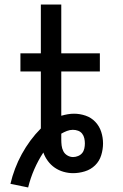

<svg xmlns="http://www.w3.org/2000/svg" viewBox="-20 -755 540 846"><path d="M104 71 26 55Q34 21 46.5 -12Q59 -45 76 -76Q93 -107 114 -135.5Q135 -164 160 -189V-440H70V-520H160V-735H250V-520H420V-440H250V-245Q264 -249 278 -251.5Q292 -254 306 -254Q332 -254 357 -245.5Q382 -237 400 -218Q418 -199 426 -174Q434 -149 434 -123Q434 -97 426 -71Q418 -45 399 -26.5Q380 -8 354 0Q328 8 302 8Q281 8 260 2Q239 -4 221.5 -16Q204 -28 191 -45.5Q178 -63 171 -83Q148 -48 131 -9Q114 30 104 71ZM302 -63Q313 -63 324 -67.5Q335 -72 342 -80.5Q349 -89 351.5 -100.5Q354 -112 354 -123Q354 -134 351.5 -145.5Q349 -157 342 -166Q335 -175 324 -179Q313 -183 301 -183Q288 -183 275 -178Q262 -173 250 -166V-141Q250 -127 251.5 -114Q253 -101 259 -89Q265 -77 277 -70Q289 -63 302 -63Z"/></svg>

Font: Iosevka Curly Slab Medium
Style: Regular
Weight: 500
Monospace: yes
Designer: Belleve Invis
Foundry: Belleve Invis
Version: Version 22.1.2; ttfautohint (v1.8.4)